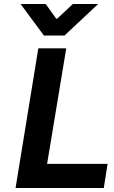

<svg xmlns="http://www.w3.org/2000/svg" viewBox="-20 -942 573 962"><path d="M519 -121 500 0H58L172 -700H312L216 -121ZM209 -922 262 -848H266L345 -922H472L303 -764H200L83 -922Z"/></svg>

Font: Be Vietnam
Style: Bold Italic
Weight: 700
Italic angle: -9.66701°
Designer: Gabriel Lam
Foundry: TypeRant
Version: Version 3.000